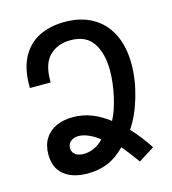

<svg xmlns="http://www.w3.org/2000/svg" viewBox="-110 -815 819 915"><g transform="rotate(-15 300.0 -357.0)"><path d="M399.5 -78Q357.5 -35.5 313 -17Q268.5 1.5 213.5 1.5Q140 1.5 97.2 -33Q54.5 -67.5 54.5 -134.5Q54.5 -180 74.5 -212Q94.5 -244 130 -260.2Q165.5 -276.5 211.5 -276.5Q259.5 -276.5 303.2 -260Q347 -243.5 389 -210.5Q411.5 -251 426.8 -318.8Q442 -386.5 442 -447Q442 -529 408 -581.2Q374 -633.5 297 -633.5Q233 -633.5 193.5 -594.8Q154 -556 154 -473.5V-463.5H51.5V-473.5Q51.5 -561.5 83 -617.5Q114.5 -673.5 168.8 -699.2Q223 -725 293 -725Q371.5 -725 429 -692.5Q486.5 -660 517.8 -597.8Q549 -535.5 549 -448Q549 -371 524.5 -287.5Q500 -204 461 -147.5Q506.5 -99.5 545.5 -39L467.5 10.5Q425.5 -47.5 399.5 -78ZM317 -139Q292 -159 265.2 -170.8Q238.5 -182.5 216 -182.5Q192.5 -182.5 177.2 -170.2Q162 -158 162 -137Q162 -117 177.2 -105.2Q192.5 -93.5 219 -93.5Q244 -93.5 269.5 -104.5Q295 -115.5 317 -139Z"/></g></svg>

Font: JuliaMono Medium
Style: Regular
Weight: 500
Monospace: yes
Designer: cormullion
Foundry: corm
Version: Version 0.054; ttfautohint (v1.8.4)